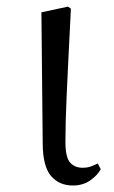

<svg xmlns="http://www.w3.org/2000/svg" viewBox="-20 -545 343 579"><path d="M199.8 14.4Q158.3 14.4 133.7 -14.5Q109.2 -43.4 108.8 -111.9L104.9 -507.9L185 -525L193.8 -518.8Q189.3 -430.3 186.2 -367.2Q183.1 -304.2 181.1 -259Q179.1 -213.9 178.2 -180.2Q177.3 -146.5 177.3 -117.6Q177.3 -70.5 191.4 -54.8Q205.4 -39.1 229 -39.1Q243.8 -39.1 254.5 -43.2Q265.3 -47.3 274.9 -52L283.8 -34.8Q274.5 -16.9 252.5 -1.3Q230.5 14.4 199.8 14.4Z"/></svg>

Font: Noto Serif SC ExtraLight
Style: Regular
Weight: 200
Designer: Ryoko NISHIZUKA 西塚涼子 (kana & ideographs); Frank Grießhammer (Latin, Greek & Cyrillic); Wenlong ZHANG 张文龙 (bopomofo); San
Foundry: Adobe
Version: Version 2.002-H1;hotconv 1.1.0;makeotfexe 2.6.0